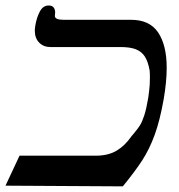

<svg xmlns="http://www.w3.org/2000/svg" viewBox="-29 -675 649 698"><path d="M42 -109H319Q364 -109 394.5 -127Q425 -145 448.5 -179Q448 -178.5 456.5 -188.5Q472.5 -207.5 480.2 -220Q488 -232.5 495.5 -255.5Q503 -278.5 510 -320Q510 -321.5 513 -343Q516 -364.5 516 -393.5Q516 -410.5 515 -418.5Q509.5 -450.5 497.8 -469Q486 -487.5 465 -495.8Q444 -504 409 -504H154Q129.5 -504 113.5 -520Q97.5 -536 97.5 -564Q97.5 -570 99.5 -583Q104.5 -612 116 -633.5Q127.5 -655 148 -655Q160.5 -655 166 -647.8Q171.5 -640.5 171.5 -629.5Q171.5 -626.5 171 -623.2Q170.5 -620 170.5 -617Q170.5 -603 202.5 -603H447.5Q515 -603 546 -556.8Q577 -510.5 577 -428.5Q577 -377.5 566 -314Q552.5 -237.5 533.5 -185.2Q514.5 -133 488.5 -92.8Q462.5 -52.5 417.5 2.5L-9 0Z"/></svg>

Font: JuliaMono Italic
Style: Regular
Weight: 400
Italic angle: -9°
Monospace: yes
Designer: cormullion
Foundry: corm
Version: Version 0.049; ttfautohint (v1.8.4)